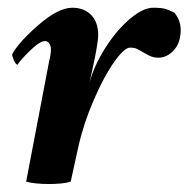

<svg xmlns="http://www.w3.org/2000/svg" viewBox="-20 -458 476 484"><path d="M366.2 -438.5Q385.7 -438.5 395.8 -435.8Q405.8 -433.1 419.9 -425.8Q435.5 -406.2 435.5 -382.8Q435.5 -350.1 418.2 -331.3Q400.9 -312.5 378.9 -312.5Q370.1 -312.5 362.5 -315.2Q355 -317.9 345.2 -323.7Q335.4 -329.6 334 -330.1Q332 -331.1 328.1 -333.3Q324.2 -335.4 322.8 -335.9Q321.3 -336.4 317.4 -337.2Q313.5 -337.9 307.6 -337.9Q293.5 -337.9 268.1 -302.2Q242.7 -266.6 216.8 -207Q190.9 -147.5 177.7 -88.9L158.2 0Q138.7 5.9 103.5 5.9Q69.3 5.9 45.9 0L103.5 -301.8Q108.4 -321.3 108.4 -334Q108.4 -341.3 104.5 -347.9Q100.6 -354.5 93.8 -354.5Q80.1 -354.5 54.4 -329.1Q28.8 -303.7 24.4 -294.9Q20 -294.9 15.4 -305.2Q10.7 -315.4 10.7 -321.3Q26.9 -351.6 76.9 -395Q127 -438.5 162.1 -438.5Q191.9 -438.5 209.7 -420.4Q227.5 -402.3 227.5 -369.1Q227.5 -354.5 218.8 -310.5Q217.8 -305.2 214.4 -289.6Q210.9 -273.9 208 -260.7Q205.1 -247.6 205.1 -248Q216.8 -292 245.1 -336.7Q273.4 -381.3 306.9 -409.9Q340.3 -438.5 366.2 -438.5Z"/></svg>

Font: Amiri
Style: Bold Slanted
Weight: 700
Italic angle: 9°
Designer: Khaled Hosny
Version: Version 000.107